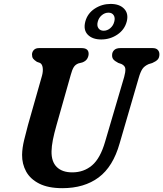

<svg xmlns="http://www.w3.org/2000/svg" viewBox="-20 -945 832 978"><path d="M515.5 -223.5 612.5 -553Q619.5 -578 618.5 -594Q617.5 -610 598.5 -619L582.5 -624.5Q564.5 -634 557.5 -642.5Q550.5 -651 551 -664.5Q551 -679.5 561.5 -689.8Q572 -700 592.5 -700H758Q775 -700 783.5 -691Q792 -682 792 -668.5Q792 -651 783 -641.5Q774 -632 755.5 -624L737.5 -618.5Q715.5 -609 705.2 -593.5Q695 -578 686.5 -548L589.5 -215Q556 -96 482.5 -41.2Q409 13.5 297.5 13.5Q226 13.5 180.2 -9.5Q134.5 -32.5 113.2 -71.2Q92 -110 92.5 -156.5Q93 -191 103 -232Q113 -273 122.5 -308L194 -559.5Q200 -582 197.5 -600.2Q195 -618.5 183.5 -624.5L168 -630Q153.5 -639.5 148.2 -647Q143 -654.5 143 -668Q143.5 -681 152.5 -690.5Q161.5 -700 178 -700H396Q432 -700 431.5 -670Q431 -657 423.8 -645.2Q416.5 -633.5 399.5 -627L379.5 -622Q363.5 -616 355.2 -602.2Q347 -588.5 340.5 -564L268 -308Q255.5 -264 249.2 -232Q243 -200 242.5 -174.5Q241.5 -121.5 269.2 -94.2Q297 -67 348 -67Q407 -67 449 -102.8Q491 -138.5 515.5 -223.5ZM495.5 -744Q451 -744 427.2 -768.2Q403.5 -792.5 414.5 -835Q425.5 -876.5 462.2 -900.8Q499 -925 543.5 -925Q589 -925 612.5 -900.2Q636 -875.5 625.5 -835Q614.5 -793.5 577.8 -768.8Q541 -744 495.5 -744ZM532.5 -880.5Q514 -880.5 498.5 -867.5Q483 -854.5 478 -834.5Q472.5 -814.5 481.2 -801.5Q490 -788.5 508 -788.5Q526.5 -788.5 541.8 -801.5Q557 -814.5 562 -834.5Q567.5 -854.5 559 -867.5Q550.5 -880.5 532.5 -880.5Z"/></svg>

Font: Fraunces 72pt S100 SemiBold
Style: Italic
Weight: 600
Italic angle: -16°
Version: Version 1.000; ttfautohint (v1.8.3)